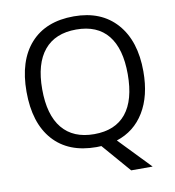

<svg xmlns="http://www.w3.org/2000/svg" viewBox="-95 -809 969 1063"><g transform="rotate(-10 389.5 -277.5)"><path d="M717.8 -357.9Q717.8 -220.7 662.6 -129.9Q607.4 -39.1 506.8 -6.8L676.8 169.9H556.2L417 8.8L390.1 9.8Q232.4 9.8 146.7 -86.7Q61 -183.1 61 -358.9Q61 -533.2 147 -629.2Q232.9 -725.1 391.1 -725.1Q544.9 -725.1 631.3 -627.4Q717.8 -529.8 717.8 -357.9ZM148.9 -357.9Q148.9 -212.9 210.7 -137.9Q272.5 -63 390.1 -63Q508.8 -63 569.3 -137.7Q629.9 -212.4 629.9 -357.9Q629.9 -502 569.6 -576.4Q509.3 -650.9 391.1 -650.9Q272.5 -650.9 210.7 -575.9Q148.9 -501 148.9 -357.9Z"/></g></svg>

Font: f01947593
Style: Regular
Weight: 400
Foundry: Ascender Corporation
Version: Version 1.10